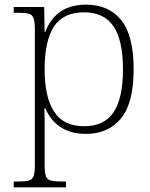

<svg xmlns="http://www.w3.org/2000/svg" viewBox="-20 -566 644 826"><path d="M39 240V215H55Q87 215 103 211Q119 207 124.5 191.5Q130 176 130 143V-439Q130 -472 124.5 -487.5Q119 -503 103.5 -507Q88 -511 57 -511H39V-536H170L172 -429H175Q220 -546 350 -546Q448 -546 501.5 -479.5Q555 -413 555 -268Q555 -123 500.5 -56.5Q446 10 350 10Q223 10 175 -100H171Q172 -73 172 -45Q172 -17 172 7V143Q172 176 177.5 191.5Q183 207 199 211Q215 215 247 215H264V240ZM342 -23Q428 -23 468.5 -83Q509 -143 509 -268Q509 -392 468.5 -452.5Q428 -513 342 -513Q252 -513 212 -451.5Q172 -390 172 -268Q172 -149 212.5 -86Q253 -23 342 -23Z"/></svg>

Font: Noto Serif ExtraLight
Style: Regular
Weight: 200
Designer: Monotype Design Team
Foundry: Monotype Imaging Inc.
Version: Version 2.015; ttfautohint (v1.8.4.7-5d5b)